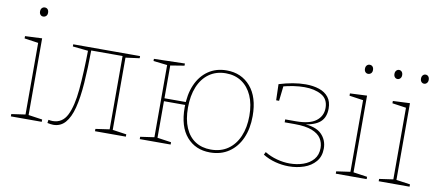

<svg xmlns="http://www.w3.org/2000/svg" viewBox="-66 -971 2793 1225"><g transform="rotate(10 1330.5 -358.0)"><path d="M156 -21 149 -29 246 -15V0H46V-15L143 -29L136 -21V-499L143 -491L46 -505V-520L156 -525ZM138 -663Q127 -663 120 -671Q113 -679 113 -692Q113 -706 120.5 -714Q128 -722 139 -722Q151 -722 158 -714Q165 -706 165 -692Q165 -678 157 -670.5Q149 -663 138 -663Z M321 6Q312 6 303 4.5Q294 3 283 1L286 -20Q293 -19 299.5 -18Q306 -17 313 -17Q376 -17 406 -76.5Q436 -136 446 -245.5Q456 -355 458 -504L464 -497L358 -508V-522H791V-508L693 -495L701 -502V-21L694 -29L791 -15V0H591V-15L688 -29L681 -21V-510L687 -503H468L478 -511Q477 -387 470 -291Q463 -195 446 -129Q429 -63 398.5 -28.5Q368 6 321 6Z M881 0V-15L978 -29L971 -21V-502L977 -495L881 -506V-520L1081 -525V-511L983 -495L991 -502V-278L983 -284H1141V-265H983L991 -272V-21L984 -29L1081 -15V0ZM1352 -528Q1448 -528 1506.5 -460Q1565 -392 1565 -270Q1565 -188 1537.5 -126Q1510 -64 1458.5 -29Q1407 6 1336 6Q1242 6 1185 -59.5Q1128 -125 1128 -249Q1128 -334 1155.5 -396.5Q1183 -459 1233.5 -493.5Q1284 -528 1352 -528ZM1350 -509Q1288 -509 1242.5 -477Q1197 -445 1173 -387Q1149 -329 1149 -251Q1149 -175 1172 -121.5Q1195 -68 1237.5 -40.5Q1280 -13 1338 -13Q1403 -13 1449 -45Q1495 -77 1519.5 -134.5Q1544 -192 1544 -267Q1544 -343 1520 -397Q1496 -451 1452.5 -480Q1409 -509 1350 -509Z M1846 6Q1803 6 1759 -5.5Q1715 -17 1678 -40L1687 -58Q1723 -36 1765.5 -24.5Q1808 -13 1849 -13Q1896 -13 1936.5 -27Q1977 -41 2002 -70Q2027 -99 2027 -144Q2027 -178 2009.5 -205.5Q1992 -233 1950.5 -249.5Q1909 -266 1837 -266H1773V-285H1842Q1931 -285 1972.5 -317Q2014 -349 2014 -401Q2014 -459 1969.5 -484Q1925 -509 1859 -509Q1825 -509 1788.5 -503.5Q1752 -498 1715 -488L1726 -501L1714 -395H1695L1692 -499Q1737 -513 1780.5 -520.5Q1824 -528 1864 -528Q1913 -528 1951.5 -515Q1990 -502 2012 -474Q2034 -446 2034 -401Q2034 -344 2000 -313.5Q1966 -283 1886 -273V-278Q1972 -275 2010 -237.5Q2048 -200 2048 -144Q2048 -93 2019.5 -59.5Q1991 -26 1945 -10Q1899 6 1846 6Z M2261 -21 2254 -29 2351 -15V0H2151V-15L2248 -29L2241 -21V-499L2248 -491L2151 -505V-520L2261 -525ZM2243 -663Q2232 -663 2225 -671Q2218 -679 2218 -692Q2218 -706 2225.5 -714Q2233 -722 2244 -722Q2256 -722 2263 -714Q2270 -706 2270 -692Q2270 -678 2262 -670.5Q2254 -663 2243 -663Z M2606 -663Q2595 -663 2588 -671Q2581 -679 2581 -692Q2581 -706 2588.5 -714Q2596 -722 2606 -722Q2617 -722 2624 -714Q2631 -706 2631 -692Q2631 -679 2623.5 -671Q2616 -663 2606 -663ZM2434 -663Q2423 -663 2416 -671Q2409 -679 2409 -692Q2409 -706 2416.5 -714Q2424 -722 2434 -722Q2445 -722 2452 -714Q2459 -706 2459 -692Q2459 -679 2451.5 -671Q2444 -663 2434 -663ZM2539 -21 2532 -29 2629 -15V0H2429V-15L2526 -29L2519 -21V-499L2526 -491L2429 -505V-520L2539 -525Z"/></g></svg>

Font: Bitter Thin
Style: Regular
Weight: 100
Designer: Sol Matas, and Bitter project Authors
Foundry: Sol Matas
Version: Version 2.002